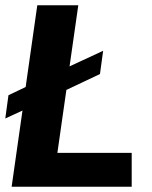

<svg xmlns="http://www.w3.org/2000/svg" viewBox="-21 -706 574 726"><path d="M477 -128V0H23L64 -288L-1 -258L11 -346L76 -377L120 -686H275L242 -455L369 -514L357 -426L230 -366L196 -128Z"/></svg>

Font: Chivo
Style: Bold Italic
Weight: 700
Italic angle: -8.05°
Designer: Hector Gatti
Foundry: Omnibus-Type
Version: Version 1.007